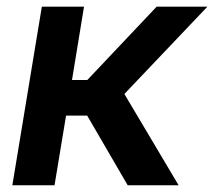

<svg xmlns="http://www.w3.org/2000/svg" viewBox="-20 -549 635 569"><path d="M16.6 0 104 -529.3H229L193.4 -312H238.8L444.3 -529.3H594.7L348.6 -270.5L509.3 0H358.4L238.3 -206.5H175.8L141.6 0Z"/></svg>

Font: Inter 24pt SemiBold
Style: Italic
Weight: 600
Italic angle: -9.3988°
Designer: Rasmus Andersson
Foundry: rsms
Version: Version 4.001;git-66647c0bb